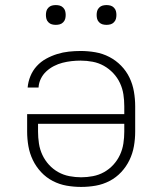

<svg xmlns="http://www.w3.org/2000/svg" viewBox="-20 -729 640 757"><path d="M300 8Q271 8 242.5 3Q214 -2 188 -15.5Q162 -29 142 -50.5Q122 -72 109.5 -98Q97 -124 92 -152.5Q87 -181 87 -210V-279H470V-310Q470 -334 466.5 -357Q463 -380 453 -401.5Q443 -423 426.5 -440.5Q410 -458 389.5 -469.5Q369 -481 345.5 -485.5Q322 -490 298 -490Q280 -490 262 -488Q244 -486 226.5 -481.5Q209 -477 192.5 -468.5Q176 -460 162.5 -447.5Q149 -435 141 -418.5Q133 -402 132 -384H89Q91 -407 100 -429Q109 -451 125 -468.5Q141 -486 162 -497.5Q183 -509 205.5 -516Q228 -523 251.5 -525.5Q275 -528 298 -528Q327 -528 356 -523Q385 -518 411 -504.5Q437 -491 457.5 -470Q478 -449 490.5 -423Q503 -397 508 -368Q513 -339 513 -310V-210Q513 -181 508 -152.5Q503 -124 490.5 -98Q478 -72 458 -50.5Q438 -29 412 -15.5Q386 -2 357.5 3Q329 8 300 8ZM300 -30Q323 -30 346.5 -34.5Q370 -39 390.5 -50.5Q411 -62 427 -79.5Q443 -97 453 -118.5Q463 -140 466.5 -163.5Q470 -187 470 -210V-241H130V-210Q130 -187 133.5 -163.5Q137 -140 147 -118.5Q157 -97 173 -79.5Q189 -62 209.5 -50.5Q230 -39 253.5 -34.5Q277 -30 300 -30ZM400 -631Q392 -631 384.5 -633Q377 -635 371 -641Q365 -647 363 -654.5Q361 -662 361 -670Q361 -678 363 -685.5Q365 -693 371 -699Q377 -705 384.5 -707Q392 -709 400 -709Q408 -709 415.5 -707Q423 -705 429 -699Q435 -693 437 -685.5Q439 -678 439 -670Q439 -662 437 -654.5Q435 -647 429 -641Q423 -635 415.5 -633Q408 -631 400 -631ZM200 -631Q192 -631 184.5 -633Q177 -635 171 -641Q165 -647 163 -654.5Q161 -662 161 -670Q161 -678 163 -685.5Q165 -693 171 -699Q177 -705 184.5 -707Q192 -709 200 -709Q208 -709 215.5 -707Q223 -705 229 -699Q235 -693 237 -685.5Q239 -678 239 -670Q239 -662 237 -654.5Q235 -647 229 -641Q223 -635 215.5 -633Q208 -631 200 -631Z"/></svg>

Font: Zed Sans Extralight Extended
Style: Regular
Weight: 200
Width: 7
Designer: Belleve Invis
Foundry: Belleve Invis
Version: Version 1.0.0; ttfautohint (v1.8.4)